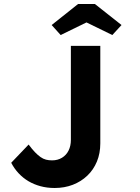

<svg xmlns="http://www.w3.org/2000/svg" viewBox="-20 -929 698 959"><path d="M36 -116 123 -207Q140 -184 154.5 -169Q169 -154 182.5 -144.5Q196 -135 210 -131.5Q224 -128 240 -128Q268 -128 289.5 -141Q311 -154 322.5 -177Q334 -200 334 -230V-567V-700H481V-567V-213Q481 -163 464 -122Q447 -81 416 -51.5Q385 -22 343.5 -6Q302 10 253 10Q215 10 182 1Q149 -8 122 -24Q95 -40 73 -63.5Q51 -87 36 -116ZM370 -909H454L587 -804L541 -754L412 -817L283 -754L238 -804Z"/></svg>

Font: Mach SemiBold
Style: Regular
Weight: 600
Version: Version 1.002